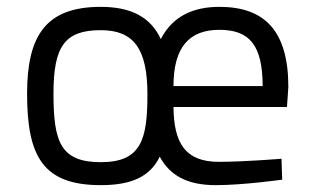

<svg xmlns="http://www.w3.org/2000/svg" viewBox="-20 -530 916 560"><path d="M618 -58C520 -58 487 -113 486 -218H817L821 -276C821 -440 752 -510 620 -510C545 -510 484 -484 449 -416C419 -481 361 -510 274 -510C116 -510 59 -429 59 -257C59 -74 105 10 274 10C366 10 418 -16 446 -73C475 -19 525 10 609 10C690 10 803 -6 803 -6L801 -67C801 -67 693 -58 618 -58ZM274 -57C156 -57 136 -117 136 -257C136 -394 168 -442 274 -442C370 -442 410 -388 410 -255C410 -123 392 -57 274 -57ZM486 -279C486 -395 534 -443 620 -443C707 -443 746 -399 746 -279Z"/></svg>

Font: TitilliumText22L
Style: 400 wt
Weight: 400
Designer: Campivisivi
Foundry: Campivisivi
Version: 1.000